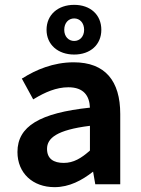

<svg xmlns="http://www.w3.org/2000/svg" viewBox="-20 -760 583 792"><path d="M205 12C266 12 318 -16 364 -52L373 0H476V-290C476 -426 414 -503 284 -503C200 -503 128 -472 74 -438L70 -436L117 -350L122 -353C165 -379 212 -400 262 -400C326 -400 349 -364 351 -316C144 -294 52 -239 52 -133C52 -46 115 12 205 12ZM351 -241V-139C315 -107 283 -88 243 -88C201 -88 174 -105 174 -146C174 -190 214 -224 351 -241ZM398 -637C398 -699 353 -740 286 -740C219 -740 172 -699 172 -637C172 -576 219 -535 286 -535C353 -535 398 -576 398 -637ZM245 -637C245 -666 263 -684 286 -684C309 -684 327 -666 327 -637C327 -609 309 -591 286 -591C263 -591 245 -609 245 -637Z"/></svg>

Font: Falling Sky
Style: Med
Weight: 500
Designer: Paul D. Hunt
Foundry: Adobe Systems Incorporated
Version: Version 1.02